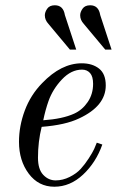

<svg xmlns="http://www.w3.org/2000/svg" viewBox="-20 -696 450 728"><path d="M52 -158Q52 -218 74 -277Q96 -336 140 -381Q212 -456 290 -456Q330 -456 355.5 -436Q381 -416 381 -372Q381 -294 280 -247Q228 -222 138 -215Q124 -159 124 -98Q124 -54 144 -33Q164 -12 191 -12Q218 -12 244 -25Q270 -38 286 -55.5Q302 -73 316.5 -95.5Q331 -118 337 -131Q343 -144 347 -155L368 -148Q344 -80 295 -34Q246 12 186 12Q126 12 89 -37.5Q52 -87 52 -158ZM144 -240Q217 -245 261 -265Q292 -279 312.5 -309Q333 -339 333 -378Q333 -406 321.5 -419Q310 -432 291 -432Q250 -432 215 -395Q180 -358 164 -313Q152 -279 144 -240ZM284 -638Q284 -650 293 -663Q302 -676 322 -676Q354 -676 360 -639L403 -508H379L298 -605Q284 -620 284 -638ZM150 -638Q150 -650 159 -663Q168 -676 188 -676Q220 -676 226 -639L269 -508H245L164 -605Q150 -620 150 -638Z"/></svg>

Font: Old Standard TT
Style: Italic
Weight: 400
Italic angle: -15.2°
Designer: Alexey Kryukov <alexios@thessalonica.org.ru>
Version: Version 2.2